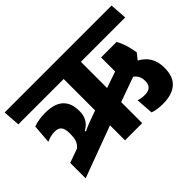

<svg xmlns="http://www.w3.org/2000/svg" viewBox="-144 -904 1174 1174"><g transform="rotate(-45 443.0 -317.0)"><path d="M909.1 -530.3 901.3 -640.8H-23.3L-15.3 -530.3ZM705.8 -365.9 495.5 -293.2 495.8 -171.4 750.5 -262.3ZM765.8 -461.8H631.7V-256.2L760.8 -270L808 -329.6Q802.8 -365.6 792.3 -399.5Q781.7 -433.5 765.8 -461.8ZM612.4 -5.8Q630.9 0.9 652.8 4Q674.7 7.2 697.5 7.2Q778.2 7.2 819.8 -29.5Q861.4 -66.2 861.4 -139.5V-147.2Q861.4 -197.7 837.8 -235.3Q814.2 -272.8 764.6 -296.4L664.8 -251.6Q694.9 -238.4 708 -218.3Q721.2 -198.2 721.2 -172.2V-167.5Q721.2 -139.1 705.8 -124.6Q690.4 -110.1 659.3 -110.1Q644.3 -110.1 630.9 -112.2Q617.6 -114.4 604.1 -118.8ZM525.4 0.2V-563.9H376.7V0.2ZM403.6 -139.7 403.4 -268.3 315.1 -236.2Q290.9 -227.6 266.6 -216.8Q242.3 -206.1 218 -193.4L209.3 -199L42.3 -139.3V-5.8ZM250.9 -193.2 244.2 -214.5Q265.1 -226.4 278.8 -241.7Q292.5 -257.1 299.5 -276.6Q306.6 -296.2 306.6 -321.4V-327.2Q306.6 -393.2 268.3 -428.7Q230.1 -464.1 150.2 -464.1Q121.9 -464.1 96.1 -459.9Q70.3 -455.7 48.3 -447.5L39 -325.2Q55.6 -332.6 73.4 -337.3Q91.2 -341.9 109.9 -341.9Q141.3 -341.9 154.8 -324.6Q168.2 -307.2 168.2 -271.5V-260.3Q168.2 -235.6 163.6 -218.1Q159.1 -200.6 148.6 -187.3Q138.1 -174 119.9 -161.8Z"/></g></svg>

Font: Anek Devanagari Medium
Style: Regular
Weight: 500
Designer: Kailash Malviya (Devanagari) & Yesha Goshar (Latin)
Foundry: Ek Type
Version: Version 1.003